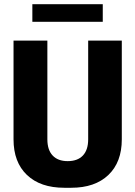

<svg xmlns="http://www.w3.org/2000/svg" viewBox="-20 -878 640 908"><path d="M284 10Q171 10 107.5 -50.5Q44 -111 44 -219V-686H204V-219Q204 -169 229 -142.5Q254 -116 300 -116Q347 -116 372 -142.5Q397 -169 397 -219V-686H556V-219Q556 -111 492.5 -50.5Q429 10 317 10ZM133 -775V-858H466V-775Z"/></svg>

Font: Chivo Mono
Style: Bold
Weight: 700
Monospace: yes
Designer: Hector Gatti
Foundry: Omnibus-Type
Version: Version 1.008; ttfautohint (v1.8.4.7-5d5b)